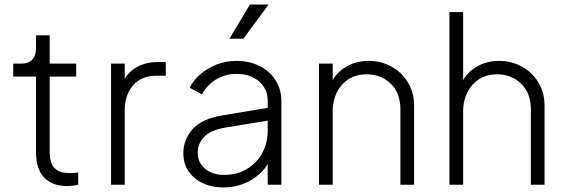

<svg xmlns="http://www.w3.org/2000/svg" viewBox="-20 -810 2480 842"><path d="M276 6Q209 6 173.5 -31.5Q138 -69 138 -141V-474H38V-531H76Q105 -531 121.5 -548.5Q138 -566 138 -598V-655H198V-531H314V-474H198V-141Q198 -118 204.5 -97.5Q211 -77 230 -64Q249 -51 285 -51Q293 -51 304 -51.5Q315 -52 323 -54V0Q312 3 298 4.5Q284 6 276 6Z M467 0V-531H527V-464Q547 -499 585 -518.5Q623 -538 673 -538H707V-478H666Q601 -478 564 -436Q527 -394 527 -325V0Z M958 12Q908 12 868.5 -7Q829 -26 806.5 -59.5Q784 -93 784 -138Q784 -196 823 -242Q862 -288 955 -304L1154 -337V-367Q1154 -420 1116 -453Q1078 -486 1017 -486Q966 -486 926.5 -461Q887 -436 866 -396L812 -425Q827 -457 857.5 -483.5Q888 -510 929 -526.5Q970 -543 1017 -543Q1074 -543 1118.5 -520.5Q1163 -498 1188.5 -458Q1214 -418 1214 -367V0H1154V-91Q1129 -48 1077 -18Q1025 12 958 12ZM847 -140Q847 -97 879.5 -70Q912 -43 962 -43Q1020 -43 1063 -69Q1106 -95 1130 -139Q1154 -183 1154 -235V-281L971 -251Q903 -240 875 -209.5Q847 -179 847 -140ZM986 -640 1076 -790H1158L1047 -640Z M1379 0V-531H1439V-459Q1462 -498 1503.5 -520.5Q1545 -543 1597 -543Q1651 -543 1696.5 -518Q1742 -493 1769 -448.5Q1796 -404 1796 -347V0H1736V-330Q1736 -402 1693.5 -443Q1651 -484 1588 -484Q1520 -484 1479.5 -438Q1439 -392 1439 -320V0Z M1951 0V-757H2011V-459Q2034 -498 2075.5 -520.5Q2117 -543 2169 -543Q2223 -543 2268.5 -518Q2314 -493 2341 -448.5Q2368 -404 2368 -347V0H2308V-330Q2308 -402 2265.5 -443Q2223 -484 2160 -484Q2093 -484 2052 -438Q2011 -392 2011 -320V0Z"/></svg>

Font: Plus Jakarta Sans Light
Style: Regular
Weight: 300
Designer: Gumpita Rahayu
Foundry: Tokotype
Version: Version 2.006; ttfautohint (v1.8.4.7-5d5b)